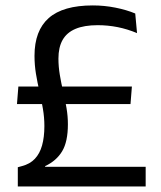

<svg xmlns="http://www.w3.org/2000/svg" viewBox="-20 -670 577 690"><path d="M41 -296 46 -359H454L449 -296ZM141.5 -70.5H503.5V0H44V-69L58.5 -73Q87.5 -80.5 105.2 -99.2Q123 -118 131.2 -147.5Q139.5 -177 139.5 -217Q139.5 -248 134.2 -279Q129 -310 121.8 -341.5Q114.5 -373 109.2 -404.8Q104 -436.5 104 -469.5Q104 -560 155.2 -605.2Q206.5 -650.5 313.5 -650.5Q355 -650.5 395 -642.5Q435 -634.5 466 -621.5L472.5 -551Q438 -565.5 402.8 -572.5Q367.5 -579.5 331 -579.5Q282.5 -579.5 251.2 -566.2Q220 -553 205 -526.5Q190 -500 190 -459.5Q190 -430.5 195 -400.8Q200 -371 207 -341.2Q214 -311.5 219 -282Q224 -252.5 224 -223.5Q224 -160.5 203.2 -126.2Q182.5 -92 143 -73.5Z"/></svg>

Font: Anek Bangla
Style: Regular
Weight: 400
Designer: Sulekha Rajkumar (Bangla), Yesha Goshar (Latin)
Foundry: Ek Type
Version: Version 1.003